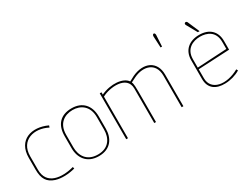

<svg xmlns="http://www.w3.org/2000/svg" viewBox="-65 -1269 2356 1815"><g transform="rotate(-30 1113.0 -361.5)"><path d="M353 -25C218 12 53 -1 55 -169V-314C55 -490 218 -527 349 -458L356 -478C201 -550 36 -503 36 -308V-180C36 -79 69 -28 148 -2C209 17 287 13 358 -6Z M786 -184C786 -93 740 -8 620 -8C495 -8 451 -98 451 -184V-320C451 -441 529 -493 620 -493C707 -493 786 -441 786 -320ZM805 -316C805 -437 736 -512 620 -512C499 -512 432 -442 432 -316V-184C432 -82 489 10 620 10C752 10 805 -82 805 -184Z M1546 0V-346C1546 -493 1423 -548 1283 -483C1281 -482 1242 -462 1228 -454C1186 -517 1054 -529 941 -476V-501H922V0H941V-454C1026 -502 1228 -525 1228 -376V0H1247V-333C1247 -363 1247 -420 1236 -438L1290 -465C1400 -518 1527 -491 1527 -344V0Z M1653 -589 1660 -713C1660 -743 1631 -742 1631 -713L1637 -589Z M2033 -538 1978 -666C1975 -673 1967 -682 1955 -677C1946 -673 1944 -662 1951 -651L2014 -538ZM2168 -266 1846 -248V-340C1846 -453 1932 -491 2010 -491C2083 -491 2168 -459 2168 -343ZM2153 -52C2007 30 1846 5 1846 -132V-230L2187 -247V-342C2187 -447 2122 -510 2011 -510C1902 -510 1827 -449 1827 -339V-134C1827 -30 1898 15 1997 12C2054 11 2115 -6 2162 -35Z"/></g></svg>

Font: Advent Pro
Style: Thin
Weight: 100
Designer: Andreas Kalpakidis
Foundry: Andreas Kalpakidis
Version: Version 2.002 2007